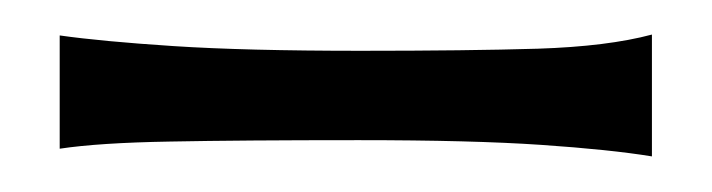

<svg xmlns="http://www.w3.org/2000/svg" viewBox="-20 -53 408 110"><path d="M353.5 -33.2V36.6Q329.6 32.7 290 30Q250.5 27.3 185.5 27.3Q118.2 27.3 77.4 28.1Q36.6 28.8 14.2 32.2V-32.7Q38.1 -29.3 79.3 -26.6Q120.6 -23.9 186.5 -23.9Q248 -23.9 288.1 -25.1Q328.1 -26.4 353.5 -33.2Z"/></svg>

Font: Smythe
Style: Regular
Weight: 400
Version: Version 1.000